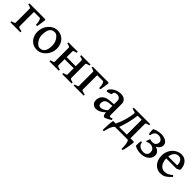

<svg xmlns="http://www.w3.org/2000/svg" viewBox="306 -1766 3248 3248"><g transform="rotate(45 1929.5 -142.0)"><path d="M388.2 -274.4H360.4Q357.9 -340.3 345.7 -372.8Q333.5 -405.3 317.9 -405.3H148.9L160.6 -454.1H399.9L414.1 -444.3Q413.6 -434.6 410.6 -411.4Q407.7 -388.2 403.6 -360.4Q399.4 -332.5 395.3 -308.6Q391.1 -284.7 388.2 -274.4ZM24.4 0V-25.9Q51.8 -30.8 71.8 -39.1Q91.8 -47.4 91.8 -57.6V-400.9Q91.8 -405.3 72.8 -414.3Q53.7 -423.3 24.4 -428.2V-454.1H238.8V-433.6Q182.1 -426.3 182.1 -419.4V-57.6Q182.1 -48.3 199 -40.8Q215.8 -33.2 264.2 -25.9V0Z M896.5 -236.8Q896.5 -188 878.4 -143.1Q860.4 -98.1 828.6 -62.5Q796.9 -26.9 755.6 -6.1Q714.4 14.6 668.9 14.6Q605.5 14.6 558.3 -15.6Q511.2 -45.9 485.4 -98.1Q459.5 -150.4 459.5 -216.8Q459.5 -265.1 476.8 -310.3Q494.1 -355.5 525.4 -391.4Q556.6 -427.2 598.1 -448Q639.6 -468.8 688 -468.8Q751 -468.8 797.9 -438.5Q844.7 -408.2 870.6 -356Q896.5 -303.7 896.5 -236.8ZM805.2 -219.7Q805.2 -271.5 786.1 -315.2Q767.1 -358.9 737.1 -385.7Q707 -412.6 673.8 -412.6Q627 -412.6 600.3 -388.7Q573.7 -364.7 562.5 -323.5Q551.3 -282.2 551.3 -231Q551.3 -179.7 571.5 -136.5Q591.8 -93.3 622.1 -67.4Q652.3 -41.5 682.6 -41.5Q748 -41.5 776.6 -89.4Q805.2 -137.2 805.2 -219.7Z M1068.4 -207.5V-256.3H1365.2V-207.5ZM959 0V-25.9Q1025.9 -39.6 1025.9 -55.7V-398.4Q1025.9 -404.3 1010 -413.1Q994.1 -421.9 959 -428.2V-454.1H1182.1V-428.2Q1113.8 -414.6 1113.8 -398.4V-55.7Q1113.8 -49.8 1130.1 -41.3Q1146.5 -32.7 1182.1 -25.9V0ZM1264.2 0V-25.9Q1331.1 -39.6 1331.1 -55.7V-398.4Q1331.1 -404.3 1315.2 -413.1Q1299.3 -421.9 1264.2 -428.2V-454.1H1487.3V-428.2Q1418.9 -414.6 1418.9 -398.4V-55.7Q1418.9 -49.8 1435.3 -41.3Q1451.7 -32.7 1487.3 -25.9V0Z M1901.4 -274.4H1873.5Q1871.1 -340.3 1858.9 -372.8Q1846.7 -405.3 1831.1 -405.3H1662.1L1673.8 -454.1H1913.1L1927.2 -444.3Q1926.8 -434.6 1923.8 -411.4Q1920.9 -388.2 1916.7 -360.4Q1912.6 -332.5 1908.4 -308.6Q1904.3 -284.7 1901.4 -274.4ZM1537.6 0V-25.9Q1564.9 -30.8 1585 -39.1Q1605 -47.4 1605 -57.6V-400.9Q1605 -405.3 1585.9 -414.3Q1566.9 -423.3 1537.6 -428.2V-454.1H1752V-433.6Q1695.3 -426.3 1695.3 -419.4V-57.6Q1695.3 -48.3 1712.2 -40.8Q1729 -33.2 1777.3 -25.9V0Z M2285.2 14.6Q2266.6 14.6 2255.4 -11Q2244.1 -36.6 2244.1 -80.1V-340.3Q2244.1 -372.6 2222.7 -394.3Q2201.2 -416 2157.2 -415Q2128.4 -414.6 2111.8 -400.6Q2095.2 -386.7 2098.1 -357.4Q2098.6 -352.5 2086.2 -346.7Q2073.7 -340.8 2055.9 -335.4Q2038.1 -330.1 2022.2 -327.1Q2006.3 -324.2 2000.5 -325.7L1992.7 -347.2Q2005.9 -381.8 2038.3 -409.2Q2070.8 -436.5 2114 -452.6Q2157.2 -468.8 2203.1 -468.8Q2260.7 -468.8 2296.4 -438.7Q2332 -408.7 2332 -358.9V-96.7Q2332 -58.6 2351.6 -58.6Q2358.4 -58.6 2368.4 -61.3Q2378.4 -64 2397.9 -71.8L2406.7 -44.9Q2365.2 -16.6 2332.5 -1Q2299.8 14.6 2285.2 14.6ZM2084 14.6Q2059.1 14.6 2034.4 3.7Q2009.8 -7.3 1993.2 -30.8Q1976.6 -54.2 1976.6 -92.3Q1976.6 -130.9 1992.9 -165.3Q2009.3 -199.7 2047.1 -222.9Q2085 -246.1 2148.9 -251.5L2298.8 -263.2L2303.7 -224.1L2186 -215.8Q2118.7 -210.9 2095 -183.1Q2071.3 -155.3 2071.3 -115.7Q2071.3 -90.8 2080.6 -78.1Q2089.8 -65.4 2102.1 -60.8Q2114.3 -56.2 2122.6 -56.2Q2148.9 -56.2 2180.2 -71Q2211.4 -85.9 2250 -120.1L2253.9 -78.1Q2208 -28.3 2162.6 -6.8Q2117.2 14.6 2084 14.6Z M2923.3 -48.8 2937 -38.1Q2935.5 -12.2 2930.7 20.3Q2925.8 52.7 2919.4 85.2Q2913.1 117.7 2906.7 144.3Q2900.4 170.9 2895.5 185.5H2867.7Q2869.6 141.1 2865 98.4Q2860.4 55.7 2850.6 27.8Q2840.8 0 2827.6 0H2535.6Q2514.2 0 2488.8 48.3Q2463.4 96.7 2443.8 185.5H2416Q2416 160.6 2417.5 126.7Q2418.9 92.8 2421.1 57.9Q2423.3 22.9 2426.3 -5.6Q2429.2 -34.2 2433.1 -48.8H2495.1Q2534.7 -126.5 2561.8 -219.2Q2588.9 -312 2597.2 -398.4Q2596.2 -404.8 2574.5 -413.3Q2552.7 -421.9 2521 -428.2V-454.1H2915V-428.2Q2848.1 -415 2848.1 -398.4V-48.8ZM2760.3 -48.8V-405.3H2664.1Q2652.3 -312.5 2629.4 -219.5Q2606.4 -126.5 2577.1 -48.8Z M3350.1 -142.1Q3350.1 -98.1 3325.4 -62.5Q3300.8 -26.9 3254.9 -6.1Q3209 14.6 3145 14.6Q3099.1 14.6 3064 2.9Q3028.8 -8.8 3006.3 -21Q3002.4 -24.4 3001.5 -44.9Q3000.5 -65.4 3002.4 -92Q3004.4 -118.7 3009.8 -140.6L3035.6 -135.3Q3040 -85 3078.1 -60.8Q3116.2 -36.6 3165 -36.6Q3212.4 -36.6 3234.4 -61.3Q3256.3 -85.9 3256.3 -124.5Q3256.3 -157.7 3241 -178Q3225.6 -198.2 3202.9 -207.8Q3180.2 -217.3 3157.7 -217.3Q3133.8 -217.3 3110.8 -209.5Q3087.9 -201.7 3079.1 -197.3L3069.3 -208.5L3094.2 -274.9Q3122.6 -263.2 3153.8 -263.2Q3201.7 -263.2 3223.1 -288.3Q3244.6 -313.5 3244.6 -341.8Q3244.6 -377.4 3216.1 -399.9Q3187.5 -422.4 3149.4 -422.4Q3102.1 -422.4 3078.1 -397.9Q3054.2 -373.5 3045.9 -319.8L3020.5 -316.9Q3016.6 -324.7 3014.2 -342.5Q3011.7 -360.4 3010 -380.1Q3008.3 -399.9 3008.3 -414.3Q3008.3 -428.7 3010.3 -429.7Q3046.4 -450.2 3088.9 -459.5Q3131.3 -468.8 3168.9 -468.8Q3210 -468.8 3246.3 -457.3Q3282.7 -445.8 3305.7 -421.4Q3328.6 -397 3328.6 -357.4Q3328.6 -323.2 3308.3 -296.1Q3288.1 -269 3251.5 -250.5Q3290.5 -241.2 3320.3 -213.4Q3350.1 -185.5 3350.1 -142.1Z M3822.3 -271Q3813.5 -260.7 3796.4 -251.2Q3779.3 -241.7 3763.7 -235.8H3478.5L3479.5 -283.2H3711.4Q3722.7 -283.2 3726.3 -286.9Q3730 -290.5 3730 -300.8Q3730 -318.8 3722.4 -345.9Q3714.8 -373 3694.3 -394Q3673.8 -415 3634.3 -415Q3577.6 -415 3546.6 -366.2Q3515.6 -317.4 3515.6 -241.7Q3515.6 -190.9 3531.7 -148.4Q3547.9 -106 3578.6 -80.6Q3609.4 -55.2 3652.8 -55.2Q3673.3 -55.2 3692.6 -59.1Q3711.9 -63 3736.8 -76.7Q3761.7 -90.3 3798.8 -119.1Q3805.2 -115.7 3811.3 -107.4Q3817.4 -99.1 3819.3 -95.2Q3775.4 -48.3 3743.7 -24.7Q3711.9 -1 3683.1 6.8Q3654.3 14.6 3619.1 14.6Q3567.4 14.6 3523.4 -13.7Q3479.5 -42 3452.9 -93.3Q3426.3 -144.5 3426.3 -213.4Q3426.3 -279.3 3453.9 -335.9Q3481.4 -392.6 3531.7 -427.7Q3554.7 -443.8 3587.2 -456.3Q3619.6 -468.8 3649.4 -468.8Q3697.3 -468.8 3730.2 -450.9Q3763.2 -433.1 3783.7 -403.8Q3804.2 -374.5 3813.2 -339.6Q3822.3 -304.7 3822.3 -271Z"/></g></svg>

Font: Gentium Book Plus
Style: Regular
Weight: 400
Designer: Victor Gaultney, Annie Olsen, Iska Routamaa, Becca Hirsbrunner
Foundry: SIL International
Version: Version 6.101